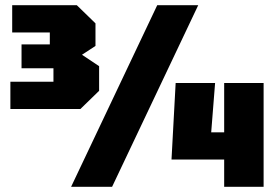

<svg xmlns="http://www.w3.org/2000/svg" viewBox="-20 -720 1068 740"><path d="M290 -300H20V-405H186V-457H63V-549H172V-595H27V-700H276L348 -630V-543L296 -509L362 -465V-370ZM254 0 586 -700H744L412 0ZM641 -105 657 -400H809L794 -210H844V-400H996V0H844V-105Z"/></svg>

Font: Tektur Condensed ExtraBold
Style: Regular
Weight: 800
Width: 3
Designer: Adam Jagosz
Foundry: Adam Jagosz
Version: Version 1.005;gftools[0.9.30]